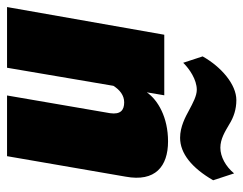

<svg xmlns="http://www.w3.org/2000/svg" viewBox="-134 -598 691 545"><g transform="rotate(90 211.5 -325.5)"><path d="M-41 0H131.3L182.6 -301.8C193.8 -319.8 209.5 -332.5 229.5 -332.5C251.5 -332.5 264.6 -322.3 260.3 -292.5L210 0H382.3L440.4 -336.4C456.1 -420.9 411.1 -457 340.3 -457C272 -457 223.1 -428.2 201.7 -397.5H201.2L209.5 -446.3H37.6ZM330.1 -491.2C374.5 -491.2 415.5 -524.4 450.7 -585L431.2 -644.5C411.6 -620.6 383.8 -605.5 358.4 -605.5C333.5 -605.5 312.5 -618.7 292.5 -630.4C271.5 -643.6 249 -650.9 223.1 -650.9C178.2 -650.9 128.4 -607.4 99.1 -555.2L117.2 -500C134.3 -517.6 165 -538.6 193.8 -538.6C210.9 -538.6 231 -527.8 252 -516.6C270 -506.8 298.3 -491.2 330.1 -491.2Z"/></g></svg>

Font: Roboto Flex Super Cond Black
Style: Italic
Weight: 900
Width: 3
Italic angle: -10°
Designer: Berlow after Robertson
Foundry: Google
Version: Version 3.200;Glyphs 3.3 (3311)